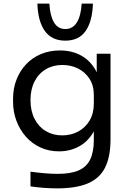

<svg xmlns="http://www.w3.org/2000/svg" viewBox="-20 -830 715 1058"><path d="M294 208Q257 208 219.5 205Q182 202 148 197V116Q184 121 223.5 124.5Q263 128 298 128Q371 128 414.5 108.5Q458 89 477.5 47.5Q497 6 497 -59V-161L529 -237Q526 -156 495 -102.5Q464 -49 414.5 -22.5Q365 4 305 4Q249 4 202.5 -17.5Q156 -39 122.5 -77Q89 -115 70.5 -164.5Q52 -214 52 -269V-287Q52 -343 71 -391.5Q90 -440 124 -476Q158 -512 205.5 -532Q253 -552 310 -552Q377 -552 428 -523.5Q479 -495 508.5 -440.5Q538 -386 541 -307L513 -306V-534H589V-63Q589 33 559.5 92.5Q530 152 465.5 180Q401 208 294 208ZM323 -84Q371 -84 410.5 -105Q450 -126 473.5 -165.5Q497 -205 497 -260V-306Q497 -360 472.5 -397Q448 -434 409 -453Q370 -472 324 -472Q272 -472 232 -448Q192 -424 170 -380.5Q148 -337 148 -278Q148 -219 170.5 -175Q193 -131 232.5 -107.5Q272 -84 323 -84ZM340 -606Q265 -606 227 -659.5Q189 -713 186 -810H252Q256 -743 277.5 -706.5Q299 -670 340 -670Q381 -670 403.5 -706.5Q426 -743 430 -810H492Q489 -713 452 -659.5Q415 -606 340 -606Z"/></svg>

Font: SVN-Sora Variable
Style: Regular
Weight: 400
Designer: Jonathan Barnbrook, Julián Moncada
Foundry: Barnbrook Fonts
Version: Version 2.000 - Viet hoa boi STYLEno.1 Fonts